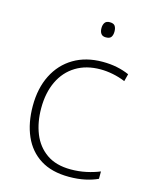

<svg xmlns="http://www.w3.org/2000/svg" viewBox="-111 -797 697 881"><g transform="rotate(15 237.0 -357.0)"><path d="M302 10Q220 10 166 -24Q112 -58 85 -119.5Q58 -181 58 -262Q58 -346 89.5 -408.5Q121 -471 179 -505.5Q237 -540 316 -540Q353 -540 384.5 -533.5Q416 -527 443 -515L434 -480Q405 -492 374.5 -498Q344 -504 316 -504Q248 -504 199 -474Q150 -444 124 -389.5Q98 -335 98 -262Q98 -195 119.5 -141.5Q141 -88 186 -56.5Q231 -25 301 -25Q339 -25 374 -32.5Q409 -40 438 -52V-17Q413 -5 378.5 2.5Q344 10 302 10ZM300 -724Q319 -724 325.5 -714Q332 -704 332 -688Q332 -672 325.5 -662Q319 -652 300 -652Q284 -652 277 -662Q270 -672 270 -688Q270 -704 277 -714Q284 -724 300 -724Z"/></g></svg>

Font: Noto Sans Bengali ExtraLight
Style: Regular
Weight: 200
Designer: Jelle Bosma - Monotype Design Team
Foundry: Monotype Imaging Inc.
Version: Version 2.003; ttfautohint (v1.8.4.7-5d5b)